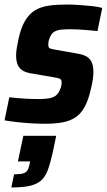

<svg xmlns="http://www.w3.org/2000/svg" viewBox="-23 -538 473 847"><path d="M176 8Q147 8 114 6Q81 4 50.5 0.5Q20 -3 -3 -7L18 -109Q34 -107 51 -105.5Q68 -104 84.5 -103Q101 -102 117 -101.5Q133 -101 147 -101Q176 -101 194.5 -104.5Q213 -108 223.5 -116.5Q234 -125 240 -139Q244 -147 246.5 -156Q249 -165 249 -175Q249 -187 240 -191Q231 -195 209 -198L110 -215Q77 -221 62.5 -239.5Q48 -258 48 -293Q48 -309 51.5 -329Q55 -349 59 -368Q70 -417 88 -447Q106 -477 131.5 -492.5Q157 -508 192 -513Q227 -518 270 -518Q298 -518 327.5 -516Q357 -514 384 -511Q411 -508 428 -503L407 -401Q386 -403 364 -405Q342 -407 322 -408Q302 -409 287 -409Q263 -409 245.5 -407Q228 -405 216.5 -398Q205 -391 199 -377Q195 -370 192.5 -360.5Q190 -351 190 -339Q190 -328 197.5 -324.5Q205 -321 226 -318L316 -302Q337 -299 353.5 -291.5Q370 -284 379.5 -267.5Q389 -251 389 -219Q389 -207 386.5 -188.5Q384 -170 379 -150Q368 -99 351 -67.5Q334 -36 309.5 -20Q285 -4 252 2Q219 8 176 8ZM27 289 39 231Q64 231 77.5 227.5Q91 224 97.5 214.5Q104 205 107 188L110 174H56L80 61H225L209 137Q199 182 188 212Q177 242 158 258.5Q139 275 108 282Q77 289 27 289Z"/></svg>

Font: Saira SemiCondensed
Style: Bold Italic
Weight: 700
Width: 4
Italic angle: -12°
Designer: Hector Gatti with collaboration of the Omnibus-Type team
Foundry: Omnibus-Type
Version: Version 1.101